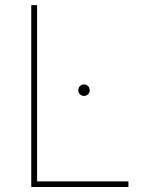

<svg xmlns="http://www.w3.org/2000/svg" viewBox="-20 -748 576 768"><path d="M105 0V-727.5H128.4V-22.5H493.7V0ZM316.4 -364.3Q306.6 -364.3 299.8 -371.1Q293 -377.9 293 -387.2Q293 -397 299.8 -403.6Q306.6 -410.2 316.4 -410.2Q325.7 -410.2 332.3 -403.6Q338.9 -397 338.9 -387.2Q338.9 -377.9 332.3 -371.1Q325.7 -364.3 316.4 -364.3Z"/></svg>

Font: Inter 17pt Thin
Style: Regular
Weight: 250
Version: Version 4.001;git-66647c0bb